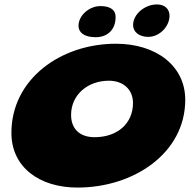

<svg xmlns="http://www.w3.org/2000/svg" viewBox="-20 -794 872 867"><path d="M649.5 -627.5C700.5 -627.5 745.5 -674.5 745.5 -723C745.5 -751 726.5 -774 688.5 -774C634.5 -774 581 -730.5 581 -681C581 -649.5 608.5 -627.5 649.5 -627.5ZM412 -626C468 -626 502 -662.5 502 -716.5C502 -755.5 469.5 -766.5 433 -766.5C384 -766.5 334.5 -725 334.5 -677.5C334.5 -648.5 358.5 -626 412 -626ZM330 53C584 53 816.5 -102.5 816.5 -343.5C816.5 -496 686 -596.5 503.5 -596.5C253 -596.5 31.5 -436 31.5 -194C31.5 -40 156.5 53 330 53ZM407 -174.5C337.5 -174.5 301 -215 301 -274.5C301 -367.5 377.5 -429.5 471.5 -429.5C537 -429.5 580.5 -389.5 580.5 -329C580.5 -236 510 -174.5 407 -174.5Z"/></svg>

Font: Gluten
Style: Bold Italic
Weight: 700
Italic angle: -13°
Designer: Tyler Finck
Foundry: Etcetera Type Company
Version: Version 0.920